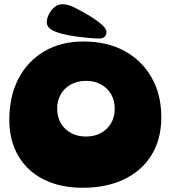

<svg xmlns="http://www.w3.org/2000/svg" viewBox="-20 -894 806 907"><path d="M371 -7Q265 -7 187 -46Q109 -85 66.5 -157.5Q24 -230 24 -329Q24 -439 67 -522Q110 -605 189 -651.5Q268 -698 374 -698Q486 -698 568.5 -653Q651 -608 696.5 -527.5Q742 -447 742 -340Q742 -237 696.5 -162.5Q651 -88 567.5 -47.5Q484 -7 371 -7ZM386 -249Q427 -249 457.5 -266Q488 -283 505 -312.5Q522 -342 522 -381Q522 -419 505 -448.5Q488 -478 457.5 -495Q427 -512 386 -512Q346 -512 315 -495Q284 -478 267 -448.5Q250 -419 250 -381Q250 -342 267 -312.5Q284 -283 315 -266Q346 -249 386 -249ZM483 -742Q483 -730 474.5 -721Q466 -712 451 -712Q432 -712 402.5 -714.5Q373 -717 340 -721.5Q307 -726 278 -733Q238 -743 219.5 -756Q201 -769 201 -789Q201 -806 210.5 -825.5Q220 -845 236.5 -859.5Q253 -874 274 -874Q300 -874 330.5 -859Q361 -844 395 -824Q435 -800 459 -779.5Q483 -759 483 -742Z"/></svg>

Font: DynaPuff SemiBold
Style: Regular
Weight: 600
Designer: Toshi Omagari, Jennifer Daniel
Foundry: Google Fonts
Version: Version 2.000